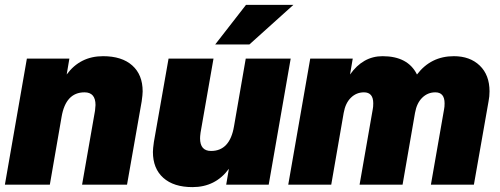

<svg xmlns="http://www.w3.org/2000/svg" viewBox="-25 -756 2045 786"><path d="M495 0H311L364 -303Q366 -319 366 -326Q366 -378 321 -378Q244 -378 227 -277L179 0H-5L85 -516H259L248 -451Q303 -526 397 -526Q474 -526 516.5 -488Q559 -450 559 -382Q559 -369 555 -341Z M763 10Q686 10 643.5 -28Q601 -66 601 -134Q601 -147 605 -175L665 -516H849L796 -213Q794 -197 794 -190Q794 -138 839 -138Q916 -138 933 -239L981 -516H1165L1075 0H901L912 -65Q857 10 763 10ZM996 -574H856L982 -736H1176Z M1915 0H1739L1793 -309Q1795 -318 1795 -333Q1795 -378 1757 -378Q1726 -378 1703.5 -356Q1681 -334 1674 -294L1623 0H1447L1501 -309Q1503 -318 1503 -333Q1503 -378 1465 -378Q1434 -378 1411.5 -356Q1389 -334 1382 -294L1331 0H1155L1245 -516H1419L1408 -451Q1461 -526 1541 -526Q1645 -526 1682 -451Q1739 -526 1833 -526Q1899 -526 1939 -487.5Q1979 -449 1979 -382Q1979 -361 1975 -341Z"/></svg>

Font: Creato Display Black
Style: Italic
Weight: 900
Italic angle: -10°
Version: Version 1.000